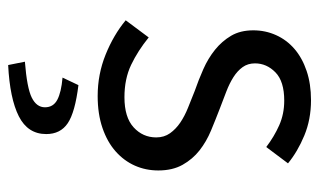

<svg xmlns="http://www.w3.org/2000/svg" viewBox="-172 -366 764 459"><g transform="rotate(90 209.5 -136.0)"><path d="M209 12Q157 12 110 -7Q63 -26 28 -55L69 -110Q101 -84 134.5 -68Q168 -52 212 -52Q260 -52 284 -74Q308 -96 308 -128Q308 -147 298 -161Q288 -175 272.5 -185.5Q257 -196 237 -204Q217 -212 197 -220Q171 -229 145 -240.5Q119 -252 98.5 -268.5Q78 -285 65 -307Q52 -329 52 -360Q52 -389 63.5 -414.5Q75 -440 96.5 -458.5Q118 -477 149 -487.5Q180 -498 219 -498Q265 -498 303.5 -482Q342 -466 370 -443L331 -391Q306 -410 279 -422Q252 -434 220 -434Q174 -434 152.5 -413Q131 -392 131 -364Q131 -347 140 -334.5Q149 -322 164 -312.5Q179 -303 198.5 -295.5Q218 -288 239 -280Q265 -270 291.5 -259Q318 -248 339 -231.5Q360 -215 373.5 -191Q387 -167 387 -133Q387 -103 375.5 -77Q364 -51 341.5 -31Q319 -11 285.5 0.5Q252 12 209 12ZM135 226 127 186Q190 181 213 169.5Q236 158 236 138Q236 118 218 108.5Q200 99 165 96L183 58Q248 66 274 83.5Q300 101 300 135Q300 179 257.5 200.5Q215 222 135 226Z"/></g></svg>

Font: CV Source Sans
Style: Regular
Weight: 400
Designer: Paul D. Hunt
Foundry: Adobe Systems Incorporated
Version: Version 3.001